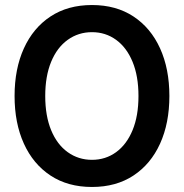

<svg xmlns="http://www.w3.org/2000/svg" viewBox="-20 -732 731 764"><path d="M346 12Q250 12 181 -33.5Q112 -79 75 -160.5Q38 -242 38 -350Q38 -458 75 -539.5Q112 -621 181 -666.5Q250 -712 346 -712Q442 -712 511 -666.5Q580 -621 617 -539.5Q654 -458 654 -350Q654 -242 617 -160.5Q580 -79 511 -33.5Q442 12 346 12ZM346 -96Q400 -96 442 -126.5Q484 -157 507.5 -214Q531 -271 531 -350Q531 -429 507.5 -486Q484 -543 442 -573.5Q400 -604 346 -604Q292 -604 249.5 -573.5Q207 -543 183.5 -486Q160 -429 160 -350Q160 -271 183.5 -214Q207 -157 249.5 -126.5Q292 -96 346 -96Z"/></svg>

Font: DM Sans 36pt SemiBold
Style: Regular
Weight: 600
Designer: Colophon Foundry, Jonny Pinhorn
Foundry: Colophon Foundry
Version: Version 4.004;gftools[0.9.30]